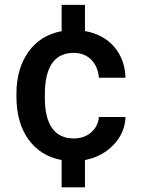

<svg xmlns="http://www.w3.org/2000/svg" viewBox="-20 -664 601 803"><path d="M288.6 -85C210 -85 167.5 -140.6 167.5 -255.4L168 -290.5C173.3 -392.1 213.4 -442.9 288.1 -442.9C317.9 -442.9 342.3 -433.6 361.3 -414.6C380.4 -395.5 391.1 -370.1 393.6 -338.9H504.9C503.4 -389.6 487.8 -432.6 458 -467.8C427.7 -502.9 386.7 -524.9 335.4 -534.2V-643.6H237.8V-533.7C178.2 -522.5 131.8 -493.7 98.6 -446.8C65.4 -399.9 48.8 -341.8 48.8 -272.5V-258.8C48.8 -187 65.4 -127.9 98.6 -81.5C131.8 -34.7 178.2 -5.9 237.8 5.4V119.6H335.4V5.4C382.8 -3.9 422.9 -24.9 455.1 -58.6C486.8 -91.8 503.4 -130.4 504.9 -174.8H393.6C391.6 -148.9 380.9 -127.4 361.3 -110.4C341.8 -93.3 317.4 -85 288.6 -85Z"/></svg>

Font: Shabnam Medium
Style: Regular
Weight: 500
Foundry: DejaVu fonts team - Redesigned by Saber Rastikerdar - Based on Vazir font
Version: Version 5.0.1